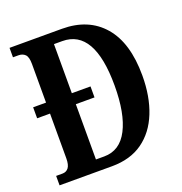

<svg xmlns="http://www.w3.org/2000/svg" viewBox="-129 -826 887 937"><g transform="rotate(-20 314.5 -357.0)"><path d="M22 0V-49H55Q75 -49 86.5 -64Q98 -79 98 -113V-345H31V-402H98V-603Q98 -639 85 -652Q72 -665 50 -665H22V-714H294Q431 -714 508 -625Q585 -536 585 -366Q585 -257 552 -174.5Q519 -92 454.5 -46Q390 0 294 0ZM275 -58Q357 -58 399 -139.5Q441 -221 441 -366Q441 -657 275 -657H232V-402H329V-345H232V-58Z"/></g></svg>

Font: Noto Serif Thai ExtraCondensed
Style: Bold
Weight: 700
Width: 2
Designer: Monotype Design Team
Foundry: Monotype Imaging Inc.
Version: Version 2.002; ttfautohint (v1.8.4.7-5d5b)